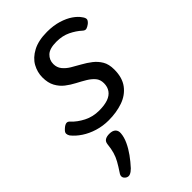

<svg xmlns="http://www.w3.org/2000/svg" viewBox="-247 -600 972 972"><g transform="rotate(-45 238.5 -114.5)"><path d="M197 19Q156 19 118.5 7.5Q81 -4 51.5 -23.5Q22 -43 3 -67Q-3 -76 -3.5 -86Q-4 -96 11 -109Q24 -121 35 -123Q46 -125 56 -113Q79 -88 116 -69Q153 -50 198 -50Q236 -50 261.5 -59Q287 -68 300 -86.5Q313 -105 313 -131Q313 -157 298.5 -174Q284 -191 261.5 -204.5Q239 -218 213 -231.5Q187 -245 164.5 -262.5Q142 -280 127.5 -306.5Q113 -333 113 -372Q113 -409 131.5 -442.5Q150 -476 190.5 -497.5Q231 -519 293 -519Q338 -519 374 -508Q410 -497 434.5 -480Q459 -463 471 -445Q481 -432 481 -422.5Q481 -413 467 -401Q455 -392 445 -389Q435 -386 424 -396Q400 -418 367 -434Q334 -450 291 -450Q242 -450 221 -430Q200 -410 200 -381Q200 -356 214.5 -338Q229 -320 251.5 -306.5Q274 -293 299.5 -279Q325 -265 347.5 -247.5Q370 -230 384.5 -205.5Q399 -181 399 -143Q399 -85 372 -49Q345 -13 299 3Q253 19 197 19ZM55 286Q43 278 41.5 267.5Q40 257 49 245Q67 218 79 196.5Q91 175 97.5 152.5Q104 130 107 100Q109 83 120.5 76Q132 69 151 69Q174 69 185 80Q196 91 194 110Q192 135 179 163Q166 191 146.5 218Q127 245 104 270Q91 283 79 288Q67 293 55 286Z"/></g></svg>

Font: Playwrite CO
Style: Regular
Weight: 400
Designer: Veronika Burian, José Scaglione
Foundry: TypeTogether
Version: Version 1.000